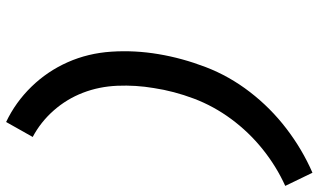

<svg xmlns="http://www.w3.org/2000/svg" viewBox="-239 -654 1042 628"><g transform="rotate(-90 282.0 -340.0)"><path d="M31 161Q107 128 175 76Q243 24 295 -43.5Q347 -111 376.5 -188Q406 -265 419 -343Q432 -420 427 -496.5Q422 -573 392.5 -639.5Q363 -706 312.5 -758Q262 -810 197 -841L148 -754Q197 -728 234.5 -685.5Q272 -643 292.5 -590Q313 -537 315.5 -477Q318 -417 308 -358Q298 -292 273.5 -227Q249 -162 206.5 -104.5Q164 -47 108 -2Q52 43 -12 72Z"/></g></svg>

Font: Iosevka Sparkle Semibold
Style: Italic
Weight: 600
Italic angle: -9°
Designer: Belleve Invis
Foundry: Belleve Invis
Version: Version 4.5.0; ttfautohint (v1.8.3)